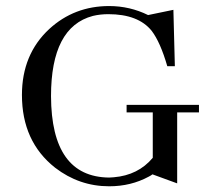

<svg xmlns="http://www.w3.org/2000/svg" viewBox="-20 -616 718 645"><path d="M405.3 -263.7H648.4V-238.3H575.2V0L492.2 -30.3C488.9 -27.7 484.7 -25.1 479.5 -22.5C439.8 -1 395.5 9.8 346.7 9.8C279.6 9.8 219.1 -11.1 165 -52.7C90.8 -111.3 53.7 -192.7 53.7 -296.9C53.7 -388 84.3 -461.9 145.5 -518.6C201.5 -570 268.6 -595.7 346.7 -595.7C392.9 -595.7 436.5 -585.6 477.5 -565.4L562.5 -583L567.4 -393.6H542C526.4 -447.6 508.8 -487.3 489.3 -512.7C459.3 -549.8 410.8 -568.4 343.8 -568.4C325.5 -568.4 308.3 -566.4 292 -562.5C198.2 -537.8 151.4 -447.9 151.4 -293C152 -112 217.1 -20.8 346.7 -19.5C351.9 -19.5 357.1 -19.9 362.3 -20.5C417 -25.1 460.6 -46.9 493.2 -85.9V-238.3H405.3Z"/></svg>

Font: Abhaya Libre
Style: Regular
Weight: 400
Designer: Pushpananda Ekanayake, Sol Matas, Pathum Egodawatta
Foundry: Mooniak
Version: Version 1.041; ; ttfautohint (v1.5)